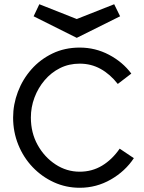

<svg xmlns="http://www.w3.org/2000/svg" viewBox="-20 -886 681 908"><path d="M357 2Q292 2 235 -24Q178 -50 134.5 -95.5Q91 -141 66.5 -201.5Q42 -262 42 -330Q42 -392 64.5 -451.5Q87 -511 128.5 -558Q170 -605 228 -633Q286 -661 357 -661Q431 -661 495.5 -627Q560 -593 601 -538L537 -489Q501 -535 456 -560Q411 -585 357 -585Q306 -585 264 -564Q222 -543 191 -506.5Q160 -470 143 -424.5Q126 -379 126 -330Q126 -258 158 -200.5Q190 -143 242.5 -108.5Q295 -74 357 -74Q415 -74 462.5 -102.5Q510 -131 546 -183L613 -138Q572 -76 504 -37Q436 2 357 2ZM343 -707 139 -809 166 -866 343 -796 520 -866 548 -809Z"/></svg>

Font: Lil Grotesk Medium
Style: Regular
Weight: 500
Designer: Bastien Sozeau
Foundry: NBR — Bastien Sozeau
Version: Version 3.003; ttfautohint (v1.8.4.7-5d5b);gftools[0.9.33]